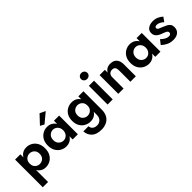

<svg xmlns="http://www.w3.org/2000/svg" viewBox="168 -1915 3336 3336"><g transform="rotate(-45 1836.5 -246.5)"><path d="M191 220H61V-460H191V-385Q215 -427 255 -450.5Q295 -474 348 -474Q406 -474 456.5 -446Q507 -418 538 -363.5Q569 -309 569 -230Q569 -151 538 -96.5Q507 -42 456.5 -14Q406 14 348 14Q295 14 255 -9.5Q215 -33 191 -75ZM435 -230Q435 -292 398 -325.5Q361 -359 310 -359Q281 -359 253.5 -344.5Q226 -330 208.5 -301Q191 -272 191 -230Q191 -188 208.5 -159Q226 -130 253.5 -115.5Q281 -101 310 -101Q361 -101 398 -134.5Q435 -168 435 -230Z M1034 -680 854 -530 781 -569 931 -729ZM635 -230Q635 -307 666 -360.5Q697 -414 747.5 -442Q798 -470 856 -470Q908 -470 949 -447Q990 -424 1016 -381V-460H1143V0H1016V-79Q990 -36 949 -13Q908 10 856 10Q798 10 747.5 -18Q697 -46 666 -99.5Q635 -153 635 -230ZM769 -230Q769 -168 806 -132.5Q843 -97 894 -97Q923 -97 950.5 -112.5Q978 -128 995.5 -158Q1013 -188 1013 -230Q1013 -272 995.5 -302Q978 -332 950.5 -347.5Q923 -363 894 -363Q843 -363 806 -327.5Q769 -292 769 -230Z M1246 32H1373Q1375 77 1407 103Q1439 129 1491 129Q1540 129 1577.5 95Q1615 61 1615 -10V-81Q1561 1 1458 1Q1400 1 1349.5 -26Q1299 -53 1268 -105.5Q1237 -158 1237 -234Q1237 -311 1268 -363.5Q1299 -416 1349.5 -443Q1400 -470 1458 -470Q1561 -470 1615 -388V-460H1740V-10Q1740 76 1706.5 130.5Q1673 185 1617 210.5Q1561 236 1495 236Q1374 236 1313 179.5Q1252 123 1246 32ZM1371 -234Q1371 -172 1408 -139Q1445 -106 1496 -106Q1525 -106 1552.5 -120.5Q1580 -135 1597.5 -163.5Q1615 -192 1615 -234Q1615 -277 1597.5 -305.5Q1580 -334 1552.5 -348.5Q1525 -363 1496 -363Q1445 -363 1408 -329.5Q1371 -296 1371 -234Z M1860 -638Q1860 -670 1882.5 -690.5Q1905 -711 1938 -711Q1970 -711 1992.5 -690.5Q2015 -670 2015 -638Q2015 -606 1992.5 -585.5Q1970 -565 1938 -565Q1905 -565 1882.5 -585.5Q1860 -606 1860 -638ZM1874 -460H2000V0H1874Z M2434 -280Q2434 -326 2416 -350Q2398 -374 2358 -374Q2317 -374 2292 -349Q2267 -324 2267 -280V0H2137V-460H2267V-390Q2288 -429 2322.5 -449.5Q2357 -470 2406 -470Q2487 -470 2527.5 -423.5Q2568 -377 2568 -294V0H2434Z M2665 -230Q2665 -307 2696 -360.5Q2727 -414 2777.5 -442Q2828 -470 2886 -470Q2938 -470 2979 -447Q3020 -424 3046 -381V-460H3173V0H3046V-79Q3020 -36 2979 -13Q2938 10 2886 10Q2828 10 2777.5 -18Q2727 -46 2696 -99.5Q2665 -153 2665 -230ZM2799 -230Q2799 -168 2836 -132.5Q2873 -97 2924 -97Q2953 -97 2980.5 -112.5Q3008 -128 3025.5 -158Q3043 -188 3043 -230Q3043 -272 3025.5 -302Q3008 -332 2980.5 -347.5Q2953 -363 2924 -363Q2873 -363 2836 -327.5Q2799 -292 2799 -230Z M3321 -159Q3364 -118 3399.5 -100.5Q3435 -83 3465 -83Q3491 -83 3505 -95Q3519 -107 3519 -126Q3519 -153 3493.5 -168Q3468 -183 3418 -200Q3386 -211 3356 -228Q3326 -245 3306.5 -272.5Q3287 -300 3287 -343Q3287 -384 3309 -412.5Q3331 -441 3368.5 -455.5Q3406 -470 3452 -470Q3510 -470 3558 -448.5Q3606 -427 3639 -395L3582 -315Q3557 -341 3522.5 -358.5Q3488 -376 3455 -376Q3433 -376 3420.5 -367.5Q3408 -359 3408 -342Q3408 -318 3436 -304.5Q3464 -291 3510 -273Q3547 -259 3578.5 -242Q3610 -225 3629 -198.5Q3648 -172 3648 -130Q3648 -61 3603 -22.5Q3558 16 3479 16Q3406 16 3351 -12Q3296 -40 3258 -78Z"/></g></svg>

Font: Von Semi
Style: Regular
Weight: 600
Version: Version 4.000; ttfautohint (v1.8.4.7-5d5b)